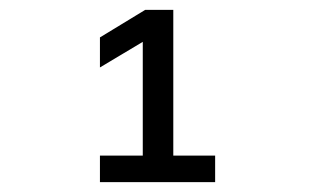

<svg xmlns="http://www.w3.org/2000/svg" viewBox="-20 -895 640 390"><path d="M183 -525H417V-579H332V-875H275L183 -819V-758L270 -810V-579H183Z"/></svg>

Font: CommitMonoNiceRocks
Style: Regular
Weight: 400
Monospace: yes
Designer: Eigil Nikolajsen
Foundry: Eigil Nikolajsen
Version: Version 1.143